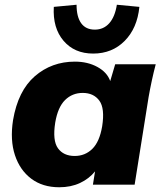

<svg xmlns="http://www.w3.org/2000/svg" viewBox="-20 -779 684 810"><path d="M230 11Q160 11 112 -25Q64 -61 43 -124.5Q22 -188 35 -272Q56 -396 127 -457.5Q198 -519 296 -519Q350 -519 391 -496.5Q432 -474 445 -437L466 -508H637Q628 -474 620.5 -439Q613 -404 607 -370L548 0H372L381 -56Q356 -25 317.5 -7Q279 11 230 11ZM295 -121Q339 -121 369.5 -151Q400 -181 411 -246Q423 -322 399 -354.5Q375 -387 329 -387Q285 -387 254.5 -357Q224 -327 213 -262Q201 -186 224.5 -153.5Q248 -121 295 -121ZM373 -553Q294 -553 248 -607Q202 -661 207 -750L303 -759Q303 -708 322.5 -681Q342 -654 380 -654Q417 -654 441 -681Q465 -708 473 -759L568 -750Q559 -660 506 -606.5Q453 -553 373 -553Z"/></svg>

Font: Mulish Black
Style: Italic
Weight: 900
Italic angle: -9°
Designer: Vernon Adams
Foundry: Vernon Adams
Version: Version 3.603; ttfautohint (v1.8.3)